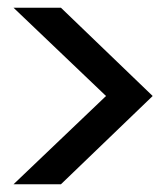

<svg xmlns="http://www.w3.org/2000/svg" viewBox="-20 -599 431 498"><path d="M15 -121 255 -350 15 -579H138L376 -350L138 -121Z"/></svg>

Font: Envelope Sans Variable
Style: Regular
Weight: 500
Designer: Andreas Rasmussen / Norman Anderson
Foundry: mail.de GmbH
Version: Version 1.150